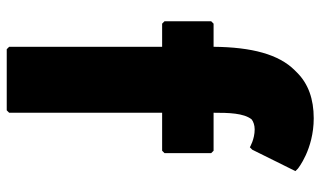

<svg xmlns="http://www.w3.org/2000/svg" viewBox="-206 -716 929 556"><g transform="rotate(90 258.0 -437.5)"><path d="M115 -592H48L41 -585V-450L48 -443H115V0L122 7H299L306 0V-443H416L423 -450V-585L416 -592H306C306 -636 307 -679 325 -702C331 -707 342 -711 354 -711C383 -711 406 -697 406 -697L413 -704L475 -829L468 -836C468 -836 412 -882 322 -882C266 -882 222 -866 190 -834L183 -827C137 -781 116 -703 115 -592Z"/></g></svg>

Font: Hussar Woodtype
Style: Blk
Weight: 900
Foundry: Cannot Into Space Fonts
Version: Version 1.07